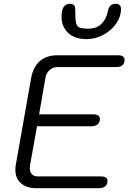

<svg xmlns="http://www.w3.org/2000/svg" viewBox="-20 -991 681 1011"><path d="M61 -96Q61 -113 63 -122L144 -580Q155 -639 190 -669.5Q225 -700 283 -700H601Q636 -700 636 -676Q636 -638 591 -638H282Q259 -638 241 -622Q223 -606 219 -580L186 -389H471Q487 -389 496.5 -383Q506 -377 506 -365Q506 -346 494 -336Q482 -326 460 -326H175L138 -120Q137 -115 137 -105Q137 -85 148 -73.5Q159 -62 181 -62H511Q546 -62 546 -39Q546 -20 534 -10Q522 0 500 0H171Q120 0 90.5 -26Q61 -52 61 -96ZM304 -903Q304 -971 348 -971Q376 -971 376 -944Q376 -893 380 -873Q384 -853 397.5 -846.5Q411 -840 445 -840Q488 -840 514 -865Q540 -890 548 -932Q555 -971 588 -971Q617 -971 617 -944Q617 -903 591.5 -866.5Q566 -830 524 -807.5Q482 -785 436 -785Q373 -785 338.5 -818Q304 -851 304 -903Z"/></svg>

Font: Kodchasan
Style: Italic
Weight: 400
Italic angle: -10°
Version: Version 1.000; ttfautohint (v1.6)